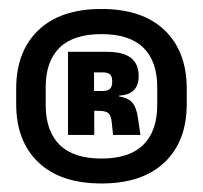

<svg xmlns="http://www.w3.org/2000/svg" viewBox="-20 -670 464 439"><path d="M212 -250.5Q118.5 -250.5 67.8 -298.8Q17 -347 17 -432.5V-467Q17 -552.5 67.8 -601Q118.5 -649.5 212 -649.5Q305.5 -649.5 356.2 -601Q407 -552.5 407 -467V-432.5Q407 -347 356.2 -298.8Q305.5 -250.5 212 -250.5ZM212 -307.5Q276 -307.5 307.8 -339Q339.5 -370.5 339.5 -430V-470.5Q339.5 -530 307.8 -561Q276 -592 212 -592Q148 -592 116.2 -561Q84.5 -530 84.5 -470.5V-430Q84.5 -370.5 116.2 -339Q148 -307.5 212 -307.5ZM238.5 -361.5 235.5 -390Q234 -405 228.5 -410.5Q223 -416 209.5 -416.5L176.5 -417V-462H215Q226.5 -462 231.5 -467Q236.5 -472 236.5 -481.5V-485Q236.5 -495 231.5 -499.8Q226.5 -504.5 215 -504.5H176.5V-551.5H224.5Q262 -551.5 279.5 -537.5Q297 -523.5 297 -497.5V-495Q297 -475 286 -463.8Q275 -452.5 252.5 -451.5V-443L244 -450.5Q271 -448 281.5 -436.5Q292 -425 295.5 -400L301 -361.5ZM135.5 -361.5V-551.5H195V-446L195.5 -427V-361.5Z"/></svg>

Font: Anek Gujarati Medium ExtraBold
Style: Regular
Weight: 800
Version: Version 1.003